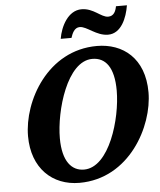

<svg xmlns="http://www.w3.org/2000/svg" viewBox="-61 -985 875 1048"><g transform="rotate(-5 376.0 -460.5)"><path d="M558 -781C630 -781 663 -864 674 -932H614C609 -905 598 -879 567 -879C528 -879 491 -932 425 -932C351 -932 309 -848 298 -781H357C365 -805 377 -836 407 -836C446 -836 494 -781 558 -781ZM332 11C606 11 750 -263 750 -449C750 -636 633 -725 491 -725C221 -725 74 -460 74 -267C74 -91 184 11 332 11ZM363 -59C296 -59 246 -113 246 -241C246 -391 321 -657 460 -657C533 -657 578 -600 578 -473C578 -320 502 -59 363 -59Z"/></g></svg>

Font: Noto Serif SemiCondensed Extra
Style: Italic
Weight: 800
Width: 4
Italic angle: -12°
Designer: Monotype Design Team
Foundry: Monotype Imaging Inc.
Version: Version 1.901